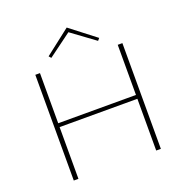

<svg xmlns="http://www.w3.org/2000/svg" viewBox="-148 -989 1080 1123"><g transform="rotate(-20 392.0 -427.5)"><path d="M388 -826 243 -719 231 -733 388 -855 546 -733 534 -719ZM634 -658H663V0H634V-322H150V0H121V-658H150V-346H634Z"/></g></svg>

Font: EauTestInfant Extralight
Style: Regular
Weight: 250
Designer: Christian Thalmann (Catharsis Fonts)
Version: Version 0.001;PS 000.001;hotconv 1.0.88;makeotf.lib2.5.64775